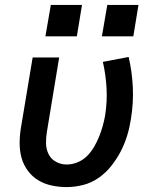

<svg xmlns="http://www.w3.org/2000/svg" viewBox="-20 -754 640 782"><path d="M251 8Q220 8 190 1.5Q160 -5 135.5 -20Q111 -35 93.5 -58.5Q76 -82 68 -110.5Q60 -139 60 -170Q60 -201 65 -232L113 -520H221L171 -217Q167 -193 167.5 -169.5Q168 -146 178 -126Q188 -106 208 -95Q228 -84 252 -84Q274 -84 296 -93Q318 -102 334.5 -118.5Q351 -135 363 -155.5Q375 -176 383.5 -197Q392 -218 398 -239.5Q404 -261 408 -283Q417 -339 414 -394Q411 -449 399 -502L504 -522Q518 -462 521 -398Q524 -334 513 -268Q508 -235 498 -202Q488 -169 472 -138Q456 -107 433.5 -78.5Q411 -50 381.5 -29.5Q352 -9 318 -0.5Q284 8 251 8ZM523 -606H395L417 -734H544ZM293 -606H165L187 -734H314Z"/></svg>

Font: Iosevka SS04 Semibold Extended
Style: Italic
Weight: 600
Width: 7
Italic angle: -9°
Monospace: yes
Designer: Belleve Invis
Foundry: Belleve Invis
Version: Version 19.0.0; ttfautohint (v1.8.4)